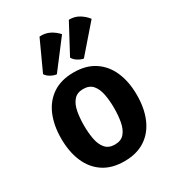

<svg xmlns="http://www.w3.org/2000/svg" viewBox="-185 -863 891 983"><g transform="rotate(-30 260.5 -371.5)"><path d="M484.5 -248.5Q484.5 -170 459 -110.8Q433.5 -51.5 383.8 -18.8Q334 14 260.5 14Q186.5 14 136.8 -19.2Q87 -52.5 62 -111.5Q37 -170.5 37 -248.5Q37 -326.5 62.2 -385.5Q87.5 -444.5 137.2 -477.5Q187 -510.5 260.5 -510.5Q334.5 -510.5 384.2 -477.2Q434 -444 459.2 -385.2Q484.5 -326.5 484.5 -248.5ZM171.5 -248.5Q171.5 -204.5 178.5 -167.2Q185.5 -130 205 -107.2Q224.5 -84.5 260.5 -84.5Q297.5 -84.5 316.8 -107.2Q336 -130 343 -167.2Q350 -204.5 350 -248.5Q350 -292 343 -329.5Q336 -367 316.8 -389.8Q297.5 -412.5 260.5 -412.5Q224.5 -412.5 205 -389.8Q185.5 -367 178.5 -329.5Q171.5 -292 171.5 -248.5ZM375 -756Q408.5 -757 435 -740.8Q461.5 -724.5 478.5 -702L342.5 -545.5Q326.5 -548 309.2 -558.8Q292 -569.5 283.5 -585ZM202 -756.5Q235.5 -759 262.8 -744.8Q290 -730.5 308 -709.5L182.5 -545Q166.5 -546.5 148.2 -556.5Q130 -566.5 121.5 -581Z"/></g></svg>

Font: Signika SemiBold
Style: Regular
Weight: 600
Designer: Anna Giedry
Foundry: Anna Giedry
Version: Version 2.001